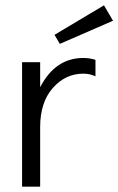

<svg xmlns="http://www.w3.org/2000/svg" viewBox="-20 -702 445 722"><path d="M405 -624 205 -537 185 -571 371 -682ZM131 -374Q188 -484 293 -484Q317 -484 339 -477V-415Q318 -425 293 -425Q226 -425 178.5 -371Q131 -317 131 -224V0H63V-468H131Z"/></svg>

Font: Didact Gothic
Style: Regular
Weight: 400
Designer: Daniel Johnson
Foundry: Daniel Johnson
Version: Version 2.101;PS 002.101;hotconv 1.0.88;makeotf.lib2.5.64775